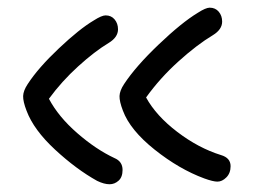

<svg xmlns="http://www.w3.org/2000/svg" viewBox="-20 -453 658 498"><path d="M543.9 18.1Q532.7 18.1 509.8 9.8Q444.8 -14.2 381.1 -64.9Q317.4 -115.7 298.8 -166Q289.6 -189.9 290 -203.9Q290.5 -217.8 301.8 -234.9Q332 -280.8 391.6 -337.6Q451.2 -394.5 493.2 -419.9Q513.7 -433.1 523.9 -433.1Q538.6 -433.1 547.4 -422.6Q556.2 -412.1 556.2 -397Q556.2 -376.5 532.2 -361.8Q490.7 -336.9 442.9 -293.7Q395 -250.5 358.9 -200.2Q384.8 -152.8 439.9 -110.8Q495.1 -68.8 553.2 -50.8Q578.1 -43.5 578.1 -22Q578.1 -3.9 567.1 7.1Q556.2 18.1 543.9 18.1ZM264.2 24.9Q250 24.9 231.9 16.1Q178.2 -13.7 122.8 -64.9Q67.4 -116.2 48.8 -166Q39.6 -189.9 40 -203.9Q40.5 -217.8 51.8 -234.9Q79.1 -276.9 132.6 -327.4Q186 -377.9 223.1 -399.9Q243.7 -413.1 253.9 -413.1Q268.6 -413.1 277.3 -402.6Q286.1 -392.1 286.1 -377Q286.1 -356.4 262.2 -341.8Q225.6 -319.8 182.9 -281Q140.1 -242.2 106.9 -196.8Q131.8 -149.9 180.4 -107.7Q229 -65.4 276.9 -43Q297.9 -34.2 297.9 -12.2Q297.9 6.3 287.6 15.6Q277.3 24.9 264.2 24.9Z"/></svg>

Font: Shantell Sans Bouncy
Style: Regular
Weight: 300
Designer: Stephen Nixon, Anya Danilova, Shantell Martin
Foundry: Arrow Type
Version: Version 1.006;[9816181b4]